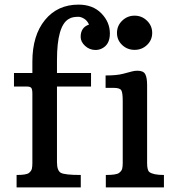

<svg xmlns="http://www.w3.org/2000/svg" viewBox="-20 -811 765 831"><path d="M40.5 0ZM51.8 -53.7Q94.2 -53.7 105 -62.3Q115.7 -70.8 117.9 -80.6Q120.1 -90.3 120.1 -105V-405.3Q120.1 -424.3 115.5 -430.4Q110.8 -436.5 95.7 -436.5H40.5V-495.1H120.1V-543.9Q120.1 -657.7 174.6 -724.4Q229 -791 319.8 -791Q381.8 -791 418.7 -753.2Q455.6 -715.3 455.6 -666Q455.6 -616.7 418.9 -600.1Q406.7 -594.7 393.6 -594.7Q367.7 -594.7 348.4 -612.3Q329.1 -629.9 329.1 -651.4Q329.1 -692.4 365.2 -704.6Q357.9 -721.7 344.2 -730Q330.6 -738.3 319.6 -738.3Q308.6 -738.3 297.9 -736.6Q287.1 -734.9 276.9 -728.5Q226.6 -698.7 226.6 -550.8V-495.1H374V-436.5H226.6V-109.4Q226.6 -72.3 243.4 -63Q260.3 -53.7 329.6 -53.7V0H51.8ZM562.5 -595.2Q530.8 -595.2 508.5 -616.5Q486.3 -637.7 486.3 -668.5Q486.3 -699.7 508.8 -721.4Q531.2 -743.2 562.5 -743.2Q593.8 -743.2 616.2 -721.4Q638.7 -699.7 638.7 -668.5Q638.7 -637.7 616.5 -616.5Q594.2 -595.2 562.5 -595.2ZM438 -53.7Q483.4 -53.7 494.9 -62.3Q506.3 -70.8 508.8 -80.6Q511.2 -90.3 511.2 -105V-374Q511.2 -409.2 505.1 -419.9Q499 -430.7 472.2 -430.7H437V-484.4Q484.9 -484.4 512.2 -491.5Q539.6 -498.5 550.8 -501.7Q562 -504.9 575.2 -504.9Q600.6 -504.9 608.6 -490Q616.7 -475.1 616.7 -442.4V-105Q616.7 -74.2 626.5 -66.4Q643.1 -53.7 689.5 -53.7V0H438Z"/></svg>

Font: Arbutus Slab
Style: Regular
Weight: 400
Version: Version 1.002; ttfautohint (v0.92) -l 10 -r 16 -G 200 -x 7 -